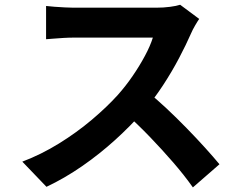

<svg xmlns="http://www.w3.org/2000/svg" viewBox="-20 -759 1040 823"><path d="M833.9 -677.9Q827.7 -669.3 816.6 -650.3Q805.5 -631.4 798.8 -615.5Q778.2 -568.4 747.6 -510.1Q717 -451.9 678.6 -393.2Q640.2 -334.5 597.1 -284.5Q541.3 -220.6 473.8 -159.4Q406.3 -98.2 331.7 -46.6Q257.1 5 179.2 41.8L75.6 -66.1Q156.6 -96.8 232.8 -143.9Q308.9 -191 374 -246Q439.1 -301 485.7 -352.8Q519.2 -390.5 548.8 -433.7Q578.4 -476.9 601.3 -519.7Q624.3 -562.5 635.2 -597.8Q625.1 -597.8 599 -597.8Q572.9 -597.8 538.3 -597.8Q503.6 -597.8 466 -597.8Q428.3 -597.8 393.6 -597.8Q359 -597.8 332.9 -597.8Q306.7 -597.8 295.8 -597.8Q275.4 -597.8 252 -596.4Q228.6 -595 208.5 -593.3Q188.4 -591.6 177.5 -590.9V-733.4Q191.5 -731.8 213.8 -730Q236.1 -728.3 258.8 -727.2Q281.4 -726 295.8 -726Q309.1 -726 336.8 -726Q364.6 -726 400.6 -726Q436.7 -726 475.2 -726Q513.8 -726 549.2 -726Q584.5 -726 611 -726Q637.4 -726 648.5 -726Q681.7 -726 709.4 -729.8Q737.2 -733.5 752.2 -738.6ZM610.1 -367.3Q649.2 -336 693 -295Q736.8 -254 779.7 -210Q822.7 -165.9 859.4 -125.3Q896 -84.8 920.7 -54.9L806.8 44.3Q770.2 -7.5 722.8 -62.3Q675.4 -117.1 622.8 -171.8Q570.2 -226.5 516 -274.8Z"/></svg>

Font: Noto Sans JP
Style: Regular
Weight: 100
Designer: Ryoko NISHIZUKA 西塚涼子 (kana, bopomofo & ideographs); Paul D. Hunt (Latin, Greek & Cyrillic); Sandoll Communications 산돌커뮤니
Foundry: Adobe
Version: Version 2.004;hotconv 1.0.118;makeotfexe 2.5.65603